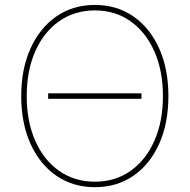

<svg xmlns="http://www.w3.org/2000/svg" viewBox="-20 -757 777 786"><path d="M559.1 -375V-352.5H177.2V-375ZM368.7 9.3Q278.8 9.3 210.7 -37.6Q142.6 -84.5 104.7 -168.7Q66.9 -252.9 66.9 -363.3Q66.9 -474.6 105 -558.8Q143.1 -643.1 210.9 -689.9Q278.8 -736.8 368.7 -736.8Q458 -736.8 525.9 -689.9Q593.8 -643.1 631.6 -558.8Q669.4 -474.6 669.4 -363.3Q669.4 -252.4 631.6 -168.2Q593.8 -84 525.9 -37.4Q458 9.3 368.7 9.3ZM368.7 -13.2Q451.2 -13.2 513.9 -57.1Q576.7 -101.1 611.8 -180.2Q647 -259.3 647 -363.3Q647 -467.8 611.8 -546.9Q576.7 -626 513.9 -670.2Q451.2 -714.4 368.7 -714.4Q286.1 -714.4 223.1 -670.7Q160.2 -627 124.8 -547.9Q89.4 -468.8 89.4 -363.3Q89.4 -259.8 124.3 -180.7Q159.2 -101.6 222.2 -57.4Q285.2 -13.2 368.7 -13.2Z"/></svg>

Font: Inter 17pt Thin
Style: Regular
Weight: 250
Version: Version 4.001;git-66647c0bb